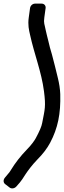

<svg xmlns="http://www.w3.org/2000/svg" viewBox="-71 -799 353 1061"><path d="M123 -779C109 -779 97 -768 95 -754L88 -703C82 -661 89 -633 95 -607C118 -501 158 -403 172 -295C183 -209 177 -197 162 -119C159 -101 147 -73 127 -36C122 -26 104 1 76 29C43 63 13 101 -13 144C-17 151 -21 156 -24 159L-44 183C-54 195 -53 210 -43 218L-17 238C-7 245 9 243 19 232L39 209C47 200 56 186 70 164C82 146 104 115 135 83C167 51 190 20 206 -10C249 -91 265 -171 262 -279C261 -308 256 -338 249 -367C238 -410 228 -456 216 -498L205 -536C202 -547 199 -560 196 -573C190 -599 185 -614 181 -635C176 -664 169 -670 174 -703L181 -754C183 -767 174 -779 159 -779Z"/></svg>

Font: Reckless Catfish
Style: HeavyIt
Weight: 400
Foundry: Cannot Into Space Fonts
Version: Version 0.2894